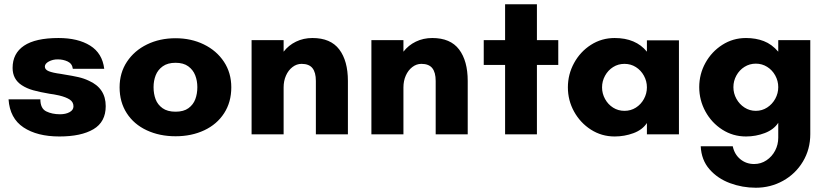

<svg xmlns="http://www.w3.org/2000/svg" viewBox="-20 -629 3874 899"><path d="M20 -164H169Q169 -121 196.5 -107.5Q224 -94 261 -94Q288 -94 306 -104Q324 -114 324 -131Q324 -151 307 -162.5Q290 -174 257 -182Q230 -188 212 -190Q165 -198 135 -206.5Q105 -215 82 -230Q39 -258 39 -311Q39 -379 92.5 -415Q146 -451 254 -451Q345 -451 402 -415.5Q459 -380 468 -307H321Q318 -331 297 -341Q276 -351 250 -351Q227 -351 208.5 -341Q190 -331 190 -317Q190 -303 208.5 -295.5Q227 -288 265 -283L282 -280Q320 -274 346.5 -268Q373 -262 396 -251Q475 -216 475 -132Q475 -58 417.5 -24Q360 10 258 10Q154 10 90 -32.5Q26 -75 20 -164Z M540 -220Q540 -288 574.5 -340Q609 -392 668.5 -421Q728 -450 802 -450Q875 -450 934.5 -421Q994 -392 1028.5 -340Q1063 -288 1063 -220Q1063 -151 1029.5 -99Q996 -47 936.5 -19Q877 9 802 9Q727 9 667 -19Q607 -47 573.5 -99Q540 -151 540 -220ZM904 -221Q904 -251 894 -276.5Q884 -302 861.5 -318.5Q839 -335 802 -335Q765 -335 742 -318.5Q719 -302 709 -276.5Q699 -251 699 -221Q699 -190 708.5 -164.5Q718 -139 741 -122.5Q764 -106 802 -106Q840 -106 862.5 -122.5Q885 -139 894.5 -164.5Q904 -190 904 -221Z M1158 -441H1308V-387Q1331 -417 1366 -434Q1401 -451 1443 -451Q1528 -451 1568.5 -397.5Q1609 -344 1609 -250V0H1459V-250Q1459 -290 1443 -310Q1427 -330 1392 -330Q1369 -330 1349.5 -315Q1330 -300 1319 -275Q1308 -250 1308 -220V0H1158Z M1719 -441H1869V-387Q1892 -417 1927 -434Q1962 -451 2004 -451Q2089 -451 2129.5 -397.5Q2170 -344 2170 -250V0H2020V-250Q2020 -290 2004 -310Q1988 -330 1953 -330Q1930 -330 1910.5 -315Q1891 -300 1880 -275Q1869 -250 1869 -220V0H1719Z M2345 -325H2245V-441H2345V-609H2494V-441H2594V-325H2494V0H2345Z M2639 -220Q2639 -281 2668 -334Q2697 -387 2746.9 -419Q2796.9 -451 2858 -451Q2957 -451 3009 -387V-440H3159V0H3009V-53Q2988 -21 2946 -5.5Q2904 10 2858 10Q2796.9 10 2746.9 -22Q2697 -54 2668 -106.5Q2639 -159 2639 -220ZM3009 -220Q3009 -249 2995 -274.5Q2981 -300 2957.2 -315Q2933.5 -330 2904 -330Q2874.5 -330 2850.8 -315Q2827 -300 2813 -274.5Q2799 -248.9 2799 -220Q2799 -191 2813 -165.5Q2827 -140 2850.8 -125Q2874.5 -110 2904 -110Q2933.5 -110 2957.2 -125Q2981 -140 2995 -165.5Q3009 -191.1 3009 -220Z M3261 56H3411Q3419 94 3446.5 116.5Q3474 139 3511 139Q3543 139 3569 121.5Q3595 104 3609.5 76Q3624 48 3624 16V-54Q3603 -22 3561 -6Q3519 10 3473 10Q3412 10 3362 -22Q3312 -54 3283 -107Q3254 -160 3254 -221Q3254 -282 3283 -334.5Q3312 -387 3362 -419Q3412 -451 3473 -451Q3519 -451 3556.5 -436.5Q3594 -422 3624 -387V-441H3774V-1Q3774 70 3739.5 127.5Q3705 185 3646.5 217.5Q3588 250 3519 250Q3456 250 3398 228.5Q3340 207 3302 163.5Q3264 120 3261 56ZM3624 -221Q3624 -250 3610 -275.5Q3596 -301 3572 -316Q3548 -331 3519 -331Q3490 -331 3466 -316Q3442 -301 3428 -275.5Q3414 -250 3414 -221Q3414 -192 3428 -166.5Q3442 -141 3466 -125.5Q3490 -110 3519 -110Q3548 -110 3572 -125.5Q3596 -141 3610 -166.5Q3624 -192 3624 -221Z"/></svg>

Font: Teachers[wght]
Style: Regular
Weight: 400
Designer: Alfredo Marco Pradil & Chank Diesel
Version: Version 1.000;Glyphs 3.1.2 (3151)